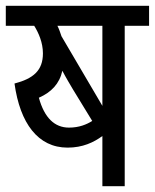

<svg xmlns="http://www.w3.org/2000/svg" viewBox="-20 -642 534 662"><path d="M410 -553H494V-622H0V-553H98C113 -529 128 -495 128 -458C128 -399 95 -371 30 -354C49 -217 111 -133 213 -133C265 -133 303 -151 333 -173V0H410ZM333 -553V-277L192 -517C188 -529 184 -541 178 -553ZM232 -333 298 -225C279 -213 253 -202 218 -202C168 -202 133 -236 114 -305C157 -324 185 -353 195 -398C208 -373 222 -350 232 -333Z"/></svg>

Font: Noto Sans Condensed
Style: Italic
Weight: 400
Width: 3
Italic angle: -12°
Designer: Monotype Design Team
Foundry: Monotype Imaging Inc.
Version: Version 2.013